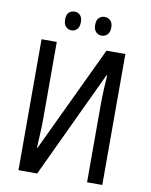

<svg xmlns="http://www.w3.org/2000/svg" viewBox="-96 -961 811 1031"><g transform="rotate(10 309.5 -445.5)"><path d="M77 -714H160V-297Q160 -280 159.5 -261Q159 -242 158 -221Q157 -200 156 -178.5Q155 -157 154 -136H157L431 -714H534V0H451V-422Q451 -441 451.5 -462.5Q452 -484 453 -505Q454 -526 455.5 -546.5Q457 -567 458 -584H454L179 0H77ZM183 -841Q183 -867 195.5 -879Q208 -891 227 -891Q245 -891 257 -878.5Q269 -866 269 -841Q269 -815 257 -802Q245 -789 227 -789Q208 -789 195.5 -802Q183 -815 183 -841ZM347 -841Q347 -867 360 -879Q373 -891 390 -891Q409 -891 422 -878.5Q435 -866 435 -841Q435 -815 422 -802Q409 -789 391 -789Q372 -789 359.5 -802Q347 -815 347 -841Z"/></g></svg>

Font: Noto Sans Display Condensed
Style: Regular
Weight: 400
Width: 3
Designer: Monotype Design Team
Foundry: Monotype Imaging Inc.
Version: Version 2.003